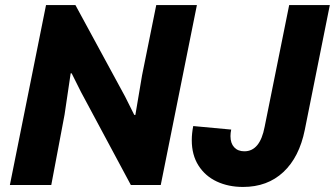

<svg xmlns="http://www.w3.org/2000/svg" viewBox="-20 -740 1339 768"><path d="M164.1 -719.7H281.7L480.5 -353.5L517.1 -280.3H521.5L548.3 -439L605 -719.7H767.6L623 0H503.4L304.2 -371.6L266.6 -446.8H262.7L238.3 -281.7L185.1 0H19.5ZM747.1 -179.2Q747.1 -206.1 752.9 -235.8L904.8 -221.7Q901.9 -208 901.9 -195.3Q901.9 -167 916.7 -150.9Q931.6 -134.8 957.5 -134.8Q1020 -134.8 1038.6 -232.9L1136.7 -719.7H1299.3L1199.2 -220.7Q1177.2 -111.3 1113.5 -51.8Q1049.8 7.8 952.1 7.8Q893.6 7.8 847.2 -13.9Q800.8 -35.6 773.9 -77.9Q747.1 -120.1 747.1 -179.2Z"/></svg>

Font: Reddit Sans Fudge ExBold Italic
Style: Regular
Weight: 800
Italic angle: -11.25°
Designer: Stephen Hutchings
Version: Version 1.013